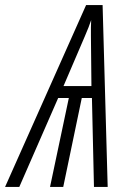

<svg xmlns="http://www.w3.org/2000/svg" viewBox="-87 -736 511 756"><path d="M-67 0 252 -716H317L337 0H283L275 -350H235L162 0H110L184 -350H142L-11 0ZM163 -397H273L271 -595Q271 -613 271 -628Q271 -643 272 -657Q266 -639 261.5 -628Q257 -617 247 -593Z"/></svg>

Font: Noto Sans ExtraCondensed Light
Style: Italic
Weight: 300
Width: 2
Italic angle: -12°
Designer: Monotype Design Team
Foundry: Monotype Imaging Inc.
Version: Version 2.013; ttfautohint (v1.8.4.7-5d5b)